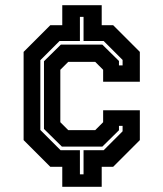

<svg xmlns="http://www.w3.org/2000/svg" viewBox="-20 -720 629 740"><path d="M220 0V-77H174L71 -180V-520L174 -623H220V-700H372V-623H416L519 -520V-405H377.5V-451L347 -481.5H243L212.5 -451V-249L243 -218.5H347L377.5 -249V-295H519V-180L416 -77H372V0ZM288 -48H302V-141H379.5L452.5 -214V-235H438.5V-218L374.5 -155H218.5L149.5 -223V-484L214.5 -548H374.5L438.5 -485V-468H452.5V-489L379.5 -562H302V-655H288V-562H209.5L135.5 -488V-219L213.5 -141H288Z"/></svg>

Font: Tourney
Style: Bold
Weight: 700
Designer: Tyler Finck
Foundry: Etcetera Type Co
Version: Version 1.015